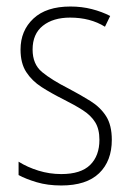

<svg xmlns="http://www.w3.org/2000/svg" viewBox="-20 -610 401 589"><path d="M323 -181Q323 -116 284 -78.5Q245 -41 168 -41Q126 -41 92.5 -51Q59 -61 37 -73V-114Q64 -97 98 -86.5Q132 -76 168 -76Q228 -76 256.5 -104Q285 -132 285 -181Q285 -214 272 -235Q259 -256 234 -272Q209 -288 175 -305Q137 -324 107.5 -343Q78 -362 60.5 -389Q43 -416 43 -458Q43 -516 82.5 -553Q122 -590 196 -590Q231 -590 262 -582Q293 -574 318 -561L302 -528Q257 -556 195 -556Q143 -556 111.5 -531Q80 -506 80 -458Q80 -413 109 -389Q138 -365 191 -338Q227 -319 257.5 -300Q288 -281 305.5 -253.5Q323 -226 323 -181Z"/></svg>

Font: Noto Sans Tamil UI Condensed ExtraLight
Style: Regular
Weight: 200
Width: 3
Designer: Jelle Bosma - Monotype Design Team
Foundry: Monotype Imaging Inc.
Version: Version 2.004; ttfautohint (v1.8.4.7-5d5b)